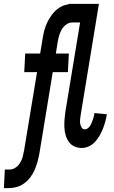

<svg xmlns="http://www.w3.org/2000/svg" viewBox="-70 -755 590 990"><path d="M-50 215 -45 119H-19Q-4 119 10.5 109Q25 99 34 84Q43 69 47 53.5Q51 38 54 22L121 -383H55L60 -479H137L150 -557Q153 -578 158.5 -598.5Q164 -619 173.5 -639Q183 -659 196 -677Q209 -695 227 -709Q245 -723 265.5 -729Q286 -735 307 -735H389L384 -639H302Q286 -639 272 -629Q258 -619 249 -604Q240 -589 235.5 -573.5Q231 -558 228 -542L218 -479H285L280 -383H202L133 37Q129 58 123.5 78.5Q118 99 109.5 119Q101 139 88 157Q75 175 56.5 189Q38 203 17 209Q-4 215 -24 215ZM351 8Q331 8 313.5 0Q296 -8 285 -23.5Q274 -39 268.5 -58Q263 -77 262 -96.5Q261 -116 262.5 -136.5Q264 -157 267 -178L343 -639H280L284 -735H440L346 -162Q344 -151 343 -139.5Q342 -128 343.5 -117.5Q345 -107 351 -97.5Q357 -88 368 -88Q376 -88 383.5 -94Q391 -100 395.5 -107.5Q400 -115 403 -123Q406 -131 409 -139Q412 -147 414 -155.5Q416 -164 417 -172L481 -166Q478 -147 473 -128.5Q468 -110 461 -92Q454 -74 444 -56.5Q434 -39 420.5 -24Q407 -9 388.5 -0.5Q370 8 351 8Z"/></svg>

Font: Iosevka Term Curly
Style: Bold Italic
Weight: 700
Italic angle: -9°
Designer: Belleve Invis
Foundry: Belleve Invis
Version: Version 32.3.0